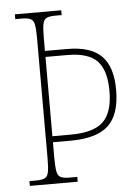

<svg xmlns="http://www.w3.org/2000/svg" viewBox="-52 -755 576 796"><g transform="rotate(-5 236.0 -357.0)"><path d="M40 0V-20H68Q92 -20 104 -26Q116 -32 119.5 -51Q123 -70 123 -108V-606Q123 -644 119.5 -663Q116 -682 104 -688Q92 -694 68 -694H40V-714H233V-694H208Q182 -694 170 -688Q158 -682 154.5 -663Q151 -644 151 -606V-552H243Q342 -552 386.5 -506.5Q431 -461 431 -366Q431 -263 382 -217.5Q333 -172 225 -172H151V-108Q151 -70 154.5 -51Q158 -32 170 -26Q182 -20 207 -20H239V0ZM226 -197Q323 -197 363 -236Q403 -275 403 -363Q403 -450 366 -488.5Q329 -527 242 -527H151V-197Z"/></g></svg>

Font: Noto Serif Sinhala Condensed Thin
Style: Regular
Weight: 100
Width: 3
Designer: Jelle Bosma - Monotype Design Team
Foundry: Monotype Imaging Inc.
Version: Version 2.007; ttfautohint (v1.8.4.7-5d5b)